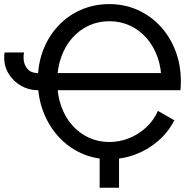

<svg xmlns="http://www.w3.org/2000/svg" viewBox="-20 -752 935 919"><path d="M457 -47.9H549.8V146.5H457ZM95.7 -501Q93.8 -495.6 93.3 -489.5Q92.8 -483.4 92.8 -476.6Q92.8 -443.8 110.6 -423.1Q128.4 -402.3 161.1 -402.3V-320.3Q117.7 -320.3 81.1 -341.3Q44.4 -362.3 22.2 -397.7Q0 -433.1 0 -476.6Q0 -482.9 0.5 -489Q1 -495.1 2 -501ZM843.8 -320.3H751Q752 -330.1 752.4 -340.3Q752.9 -350.6 752.9 -361.3Q752.9 -425.3 734.1 -478.3Q715.3 -531.2 681.4 -569.8Q647.5 -608.4 602.1 -629.4Q556.6 -650.4 503.4 -650.4Q450.2 -650.4 404.8 -629.4Q359.4 -608.4 325.4 -569.8Q291.5 -531.2 272.7 -478.3Q253.9 -425.3 253.9 -361.3Q253.9 -297.4 272.7 -244.4Q291.5 -191.4 325.4 -152.8Q359.4 -114.3 404.8 -93.3Q450.2 -72.3 503.4 -72.3Q552.7 -72.3 598.1 -90.6Q643.6 -108.9 679.7 -142.3Q715.8 -175.8 735.8 -221.2L814.5 -176.3Q785.6 -119.6 737.5 -77.9Q689.5 -36.1 629.2 -13.2Q568.8 9.8 503.4 9.8Q431.2 9.8 368.9 -18.6Q306.6 -46.9 260 -97.9Q213.4 -148.9 187.3 -217.3Q161.1 -285.6 161.1 -366.2Q161.1 -446.8 187.3 -513.7Q213.4 -580.6 260 -629.6Q306.6 -678.7 368.9 -705.6Q431.2 -732.4 503.4 -732.4Q575.7 -732.4 637.9 -704.8Q700.2 -677.2 746.8 -627.2Q793.5 -577.1 819.6 -509.5Q845.7 -441.9 845.7 -361.3Q845.7 -350.6 845.2 -340.3Q844.7 -330.1 843.8 -320.3ZM797.9 -402.3 751 -320.3H161.1V-402.3Z"/></svg>

Font: Giphurs SC
Style: Regular
Weight: 400
Version: Version 0.920